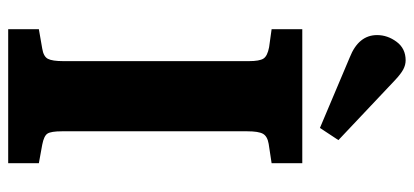

<svg xmlns="http://www.w3.org/2000/svg" viewBox="-284 -702 986 457"><g transform="rotate(90 208.5 -473.0)"><path d="M49 0V-73L95 -81Q114 -84 119.5 -94.5Q125 -105 125 -131V-573Q125 -598 119 -607.5Q113 -617 92 -621L49 -627V-700H368V-627L322 -620Q304 -617 298 -606.5Q292 -596 292 -569V-128Q292 -102 297.5 -93.5Q303 -85 324 -81L368 -73V0ZM284 -742 116 -813Q63 -834 63 -878Q63 -903 79 -924.5Q95 -946 123 -946Q134 -946 144.5 -940.5Q155 -935 170 -921L313 -786Z"/></g></svg>

Font: Literata
Style: Bold
Weight: 700
Designer: Latin by Veronika Burian and Jose Scaglione. Greek by Irene Vlachou. Cyrillic by Vera Evstafieva.
Foundry: TypeTogether
Version: Version 3.103; ttfautohint (v1.8.4.7-5d5b);gftools[0.9.29]